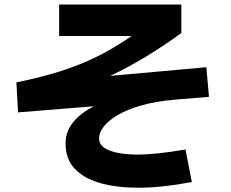

<svg xmlns="http://www.w3.org/2000/svg" viewBox="-20 -786 1040 864"><path d="M61.2 -280.2 53.8 -415.2Q136.5 -432.2 206.6 -452Q276.7 -471.8 339 -496.8Q401.3 -521.8 460.7 -554.5Q520 -587.2 580.3 -629.6Q640.7 -672 707 -726.8L700.3 -624H246.2V-765.7H796V-637.5Q716.7 -579.7 637.2 -531.5Q557.7 -483.3 476.3 -444.6Q395 -405.8 310.6 -376.6Q226.2 -347.3 136.8 -327.3L135.8 -413.8Q329.2 -431 522.2 -448.7Q715.2 -466.3 908.5 -483.5L920.5 -350.2Q708 -332.8 494.2 -315.2Q280.5 -297.5 61.2 -280.2ZM602.3 58.8Q506 58.8 432.1 38.2Q358.2 17.5 316.6 -26.5Q275 -70.5 275 -140.3Q275 -195.2 310.9 -238.2Q346.8 -281.2 411.7 -312.1Q476.7 -343 565.2 -362.8Q653.8 -382.5 758.2 -391.7L770.2 -337.8Q682 -330.3 616.8 -311.8Q551.7 -293.2 509.3 -268Q467 -242.8 446.4 -215.8Q425.8 -188.8 425.8 -163.7Q425.8 -136.5 450.3 -120.3Q474.8 -104.2 514.7 -97.2Q554.5 -90.3 598.2 -90.3Q640.5 -90.3 694.8 -96.2Q749.2 -102 814.7 -113.5L843.3 33.2Q706.8 58.8 602.3 58.8Z"/></svg>

Font: Murecho Thin
Style: Regular
Weight: 100
Designer: Neil Summerour
Foundry: Positype
Version: Version 1.010